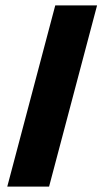

<svg xmlns="http://www.w3.org/2000/svg" viewBox="-20 -694 388 714"><path d="M7 0H162.5L341 -674H185.5Z"/></svg>

Font: Anybody ExtraCondensed Black
Style: Regular
Weight: 900
Width: 2
Version: Version 1.113;gftools[0.9.25]